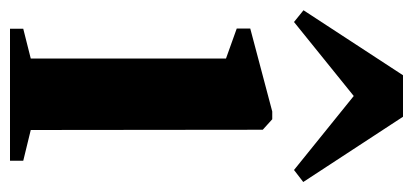

<svg xmlns="http://www.w3.org/2000/svg" viewBox="-261 -585 826 384"><g transform="rotate(90 152.0 -393.0)"><path d="M17.5 0V-26.5L77 -41.5V-432L17 -453.5V-480.5L183 -524.5H198.5L219.5 -505.5L220 -41.5L281.5 -26.5V0ZM4 -568 -19.5 -587 110.5 -786H193.5L324 -586.5L300 -568L152 -687.5Z"/></g></svg>

Font: Merriweather 120pt
Style: Bold
Weight: 700
Designer: Eben Sorkin
Foundry: Eben Sorkin
Version: Version 2.100